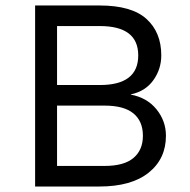

<svg xmlns="http://www.w3.org/2000/svg" viewBox="-20 -680 693 700"><path d="M108 0V-660H343Q460 -660 514 -611Q568 -562 568 -478Q568 -428 539 -387.5Q510 -347 457 -336V-335Q516 -324 550.5 -281.5Q585 -239 585 -185Q585 -101 522 -50.5Q459 0 342 0ZM188 -75H361Q432 -75 466.5 -104Q501 -133 501 -185Q501 -238 466.5 -266.5Q432 -295 361 -295H188ZM188 -370H344Q484 -370 484 -478Q484 -585 344 -585H188Z"/></svg>

Font: Work Sans
Style: Regular
Weight: 400
Designer: Wei Huang
Foundry: Wei Huang
Version: Version 2.006; ttfautohint (v1.8.1.43-b0c9)